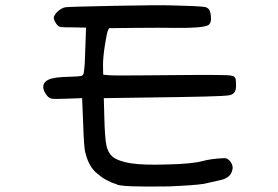

<svg xmlns="http://www.w3.org/2000/svg" viewBox="-20 -658 1040 718"><path d="M224.6 -630.9Q236.3 -632.8 406.2 -636.2Q576.2 -639.6 627 -637.7Q719.7 -635.7 747.1 -631.8Q756.8 -628.9 761.7 -622.6Q766.6 -616.2 768.6 -598.6Q771.5 -570.3 757.8 -563.5Q736.3 -552.7 640.6 -553.7Q577.1 -554.7 483.4 -553.7L388.7 -552.7L384.8 -546.9Q379.9 -538.1 372.6 -491.2Q365.2 -444.3 365.2 -414.1Q365.2 -377.9 367.2 -377.9Q370.1 -378.9 383.8 -377Q399.4 -375 494.1 -376Q755.9 -378.9 826.2 -377Q844.7 -376 851.6 -373.5Q858.4 -371.1 861.3 -362.3Q865.2 -330.1 859.4 -317.4Q853.5 -304.7 837.9 -301.8Q822.3 -298.8 744.1 -296.9Q663.1 -294.9 507.8 -293L368.2 -291L370.1 -219.7Q372.1 -141.6 377.9 -114.3Q383.8 -86.9 400.4 -72.3Q422.9 -54.7 469.2 -47.4Q515.6 -40 605.5 -43Q698.2 -44.9 737.3 -55.7Q770.5 -64.5 815.4 -66.4Q831.1 -68.4 842.3 -52.7Q853.5 -37.1 848.6 -21.5Q841.8 8.8 799.8 16.6Q771.5 23.4 743.2 29.3Q708 35.2 610.4 39.1Q429.7 42 416 31.2Q375 18.6 343.8 -8.8Q312.5 -33.2 299.8 -85Q293.9 -100.6 291 -196.3L287.1 -291L232.4 -289.1Q184.6 -287.1 172.9 -289.1Q161.1 -291 151.4 -306.6Q139.6 -323.2 142.1 -337.9Q144.5 -352.5 162.1 -360.4Q181.6 -370.1 244.1 -371.1Q276.4 -372.1 283.7 -374Q291 -376 293 -384.8Q294.9 -395.5 296.9 -419.9Q297.9 -441.4 299.8 -497.6Q301.8 -553.7 301.8 -554.7Q300.8 -554.7 252 -555.7Q216.8 -555.7 209 -556.6Q201.2 -557.6 197.3 -561.5Q189.5 -568.4 184.6 -579.1Q179.7 -589.8 181.6 -595.7Q186.5 -607.4 198.7 -617.7Q210.9 -627.9 224.6 -630.9Z"/></svg>

Font: JasonHandwriting4
Style: Regular
Weight: 400
Version: Version 1.01.21